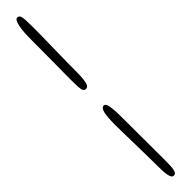

<svg xmlns="http://www.w3.org/2000/svg" viewBox="-298 -610 694 694"><g transform="rotate(-45 49.0 -263.0)"><path d="M41.5 -306.5Q34.5 -306.5 31 -312.5Q27.5 -318.5 26.8 -332Q26 -345.5 26 -368Q26 -383 26.2 -407Q26.5 -431 26.8 -458.8Q27 -486.5 27 -512.8Q27 -539 27.2 -559Q27.5 -579 27.5 -587Q27.5 -605.5 29.8 -623.5Q32 -641.5 36.5 -653.2Q41 -665 48 -665Q58 -665 61 -653.8Q64 -642.5 64 -602.5Q64 -589.5 63.8 -566.8Q63.5 -544 63 -516.5Q62.5 -489 62 -461.5Q61.5 -434 61.2 -411Q61 -388 61 -375Q61 -355 59.5 -339.5Q58 -324 54 -315.2Q50 -306.5 41.5 -306.5ZM44.5 139.5Q39 139.5 35.8 134.8Q32.5 130 30.8 121.5Q29 113 28.2 101.8Q27.5 90.5 27.5 78Q27.5 59.5 27 27.2Q26.5 -5 25.8 -40Q25 -75 24.5 -103Q24 -131 24 -141Q24 -182.5 28.8 -200.8Q33.5 -219 44 -219Q54 -219 57.2 -199.8Q60.5 -180.5 60.5 -156.5Q60.5 -140 60.8 -109.2Q61 -78.5 61 -42.8Q61 -7 61.2 23.8Q61.5 54.5 61.5 71Q61.5 91 60.8 106.5Q60 122 56.5 130.8Q53 139.5 44.5 139.5Z"/></g></svg>

Font: Gluten Thin
Style: Regular
Weight: 100
Designer: Tyler Finck
Foundry: Etcetera Type Company
Version: Version 1.300